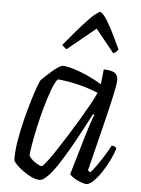

<svg xmlns="http://www.w3.org/2000/svg" viewBox="-53 -788 608 830"><g transform="rotate(5 251.0 -373.0)"><path d="M150 0Q134 0 115 -9Q96 -18 78 -31Q60 -44 48 -56.5Q36 -69 34 -75Q33 -112 40.5 -157.5Q48 -203 59.5 -249.5Q71 -296 83 -335.5Q95 -375 104.5 -401Q114 -427 118 -431Q124 -437 136 -448.5Q148 -460 162 -472Q176 -484 188.5 -492Q201 -500 208 -500Q224 -500 253 -491.5Q282 -483 315.5 -468Q349 -453 378 -435L385 -500Q417 -500 432 -490.5Q447 -481 447 -459Q447 -441 434.5 -384.5Q422 -328 401 -244Q380 -160 355 -59L366 -52Q375 -61 390 -82Q405 -103 421 -128.5Q437 -154 448 -175Q456 -175 462 -171.5Q468 -168 469 -164Q463 -143 449.5 -115Q436 -87 419 -61Q402 -35 384.5 -17.5Q367 0 353 0Q343 0 326.5 -6.5Q310 -13 296.5 -22Q283 -31 280 -37L331 -210Q337 -231 343.5 -250.5Q350 -270 355 -284Q360 -298 362 -301L356 -304Q338 -270 316.5 -229Q295 -188 271.5 -147.5Q248 -107 226 -73.5Q204 -40 184 -20Q164 0 150 0ZM154 -60Q158 -60 173 -79Q188 -98 209 -129.5Q230 -161 254 -199Q278 -237 300.5 -275Q323 -313 341 -345Q359 -377 367 -397Q329 -413 283 -424.5Q237 -436 191 -440Q179 -427 166.5 -393Q154 -359 141.5 -315.5Q129 -272 119.5 -228Q110 -184 104 -149.5Q98 -115 98 -101Q106 -86 126 -73Q146 -60 154 -60ZM217 -573Q210 -578 204.5 -582.5Q199 -587 198 -591Q245 -648 275.5 -682Q306 -716 324 -731Q342 -746 348 -746Q355 -746 367.5 -730Q380 -714 398 -680Q416 -646 441 -591Q437 -587 433.5 -582.5Q430 -578 420 -573L339 -673Z"/></g></svg>

Font: Texturina Medium 12pt Thin
Style: Italic
Weight: 250
Italic angle: -11°
Version: Version 1.002